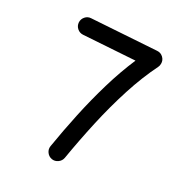

<svg xmlns="http://www.w3.org/2000/svg" viewBox="-175 -802 891 961"><g transform="rotate(30 271.0 -321.0)"><path d="M42 -614.7Q41 -633.8 53.5 -648.2Q65.9 -662.6 85 -663.6L453.1 -687.5Q473.1 -689 487.8 -675Q502.4 -661.1 502 -641.1Q502 -629.9 497.6 -621.1Q455.1 -535.6 421.6 -431.4Q388.2 -327.1 363.3 -214.8Q338.4 -102.5 320.3 7.3Q316.9 25.9 301.3 37.1Q285.6 48.3 267.1 45.4Q248.5 42 237.3 26.6Q226.1 11.2 229 -7.3Q245.1 -106 266.8 -207.5Q288.6 -309.1 317.4 -406.7Q346.2 -504.4 383.3 -590.8L90.8 -571.8Q71.8 -570.8 57.6 -583.3Q43.5 -595.7 42 -614.7Z"/></g></svg>

Font: Mikhak Medium
Style: Regular
Weight: 500
Designer: Amin Abedi
Version: Version 3.3